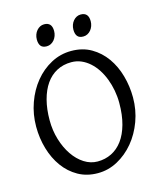

<svg xmlns="http://www.w3.org/2000/svg" viewBox="-119 -887 839 990"><g transform="rotate(-15 300.0 -392.5)"><path d="M480 -307.1Q480 -340.8 473.9 -373.8Q467.8 -406.7 456.5 -436.3Q445.3 -465.8 429 -491Q412.6 -516.1 392.1 -534.4Q371.6 -552.7 347.2 -563.2Q322.8 -573.7 294.9 -573.7Q251.5 -573.7 217 -555.4Q182.6 -537.1 158.9 -503.2Q135.3 -469.2 122.6 -420.9Q109.9 -372.6 109.9 -313Q109.9 -258.3 124.8 -209.5Q139.6 -160.6 164.8 -123.8Q189.9 -86.9 223.6 -65.4Q257.3 -43.9 294.9 -43.9Q335.4 -43.9 369.4 -60.8Q403.3 -77.6 428 -110.8Q452.6 -144 466.3 -193.4Q480 -242.7 480 -307.1ZM555.7 -315.9Q555.7 -249.5 533.7 -189.7Q511.7 -129.9 473.9 -84.5Q436 -39.1 386.2 -12.2Q336.4 14.6 280.8 14.6Q222.2 14.6 176.3 -11.2Q130.4 -37.1 98.9 -80.6Q67.4 -124 50.8 -180.7Q34.2 -237.3 34.2 -298.8Q34.2 -365.2 55.7 -425.3Q77.1 -485.4 114.3 -530.8Q151.4 -576.2 201.4 -603Q251.5 -629.9 309.1 -629.9Q369.6 -629.9 415.5 -603.3Q461.4 -576.7 492.7 -532.7Q523.9 -488.8 539.8 -432.1Q555.7 -375.5 555.7 -315.9ZM446.8 -752.4Q446.8 -738.8 442.4 -726.6Q438 -714.4 430.4 -705.3Q422.9 -696.3 412.6 -690.9Q402.3 -685.5 390.1 -685.5Q368.2 -685.5 358.6 -697.8Q349.1 -710 349.1 -732.4Q349.1 -746.1 353.5 -758.3Q357.9 -770.5 365.7 -779.5Q373.5 -788.6 383.5 -793.7Q393.6 -798.8 405.3 -798.8Q446.8 -798.8 446.8 -752.4ZM251.5 -752.4Q251.5 -738.8 247.1 -726.6Q242.7 -714.4 235.1 -705.3Q227.5 -696.3 217.3 -690.9Q207 -685.5 194.8 -685.5Q172.9 -685.5 163.3 -697.8Q153.8 -710 153.8 -732.4Q153.8 -746.1 158.2 -758.3Q162.6 -770.5 170.4 -779.5Q178.2 -788.6 188.2 -793.7Q198.2 -798.8 210 -798.8Q251.5 -798.8 251.5 -752.4Z"/></g></svg>

Font: Gentium Plus
Style: Regular
Weight: 400
Designer: J. Victor Gaultney, Annie Olsen, Iska Routamaa
Foundry: SIL International
Version: Version 1.510